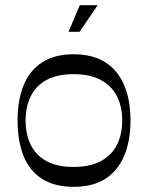

<svg xmlns="http://www.w3.org/2000/svg" viewBox="-20 -709 581 743"><path d="M265 14Q191 14 142.5 -17Q94 -48 71 -106Q48 -164 48 -243Q48 -322 71.5 -379.5Q95 -437 143.5 -468Q192 -499 265 -499Q339 -499 387.5 -468Q436 -437 460.5 -379.5Q485 -322 485 -243Q485 -164 460.5 -106Q436 -48 387.5 -17Q339 14 265 14ZM265 -63Q329 -63 371 -86Q413 -109 433 -149.5Q453 -190 453 -243Q453 -295 433 -335.5Q413 -376 371 -399Q329 -422 265 -422Q200 -422 159 -399Q118 -376 98.5 -335.5Q79 -295 79 -243Q79 -190 98.5 -149.5Q118 -109 159 -86Q200 -63 265 -63ZM245 -586 289 -689H358L288 -586Z"/></svg>

Font: Ojuju Medium
Style: Regular
Weight: 500
Designer: Chisaokwu Joboson, Mirko Velimirovic
Foundry: Udi Foundry
Version: Version 1.000